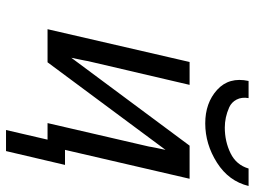

<svg xmlns="http://www.w3.org/2000/svg" viewBox="-124 -584 846 638"><g transform="rotate(90 299.0 -265.0)"><path d="M77 0 186 -472H262L183 -134Q183 -133 181.5 -125.5Q180 -118 179 -113L172 -79L464 -472H574L478 -58H528L482 138H412L444 0H389L467 -337Q467 -339 468.5 -346Q470 -353 471 -359L478 -392L187 0ZM249 -668H306Q302 -645 311 -628Q320 -611 337 -603.5Q354 -596 370.5 -592.5Q387 -589 404 -589Q450 -589 489 -608Q528 -627 540 -668H598Q582 -602 520.5 -563Q459 -524 390 -524Q322 -524 278.5 -563.5Q235 -603 249 -668Z"/></g></svg>

Font: Coval
Style: Light Italic
Weight: 300
Foundry: Context Ltd
Version: Version 001.000